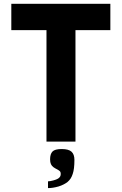

<svg xmlns="http://www.w3.org/2000/svg" viewBox="-20 -745 640 1010"><path d="M224.5 -586.5H39.5V-725H560.5V-586.5H377V0H224.5ZM285.5 194.5Q292.5 190 296 184.2Q299.5 178.5 299.5 170Q299.5 161 296 156.8Q292.5 152.5 283.5 147.5Q268.5 140 260.5 134Q252.5 128 248 118.5Q243.5 109 243.5 93Q243.5 65.5 256 52.2Q268.5 39 304.5 39Q341 39 356.2 53Q371.5 67 371.5 96Q371.5 144.5 362.5 170Q358 184 351.5 194Q345 204 335 212.5Q327.5 218.5 315 225Q302.5 231.5 287.5 236Q258 244.5 232.5 244.5V209Q244.5 208.5 261 204Q277.5 199.5 285.5 194.5Z"/></svg>

Font: JuliaMono ExtraBold
Style: Regular
Weight: 800
Monospace: yes
Designer: cormullion
Foundry: corm
Version: Version 0.055; ttfautohint (v1.8.4)